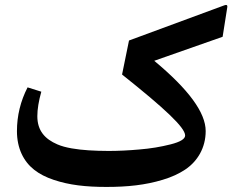

<svg xmlns="http://www.w3.org/2000/svg" viewBox="-20 -738 942 758"><path d="M858.9 -592.8 876 -701.2C879.4 -716.8 877.9 -721.7 863.8 -716.3L489.3 -578.1L461.9 -443.8C630.4 -309.6 710.9 -234.4 710.9 -203.1C710.9 -189.5 691.9 -177.7 653.3 -168C614.7 -158.2 573.7 -151.4 530.3 -147.9C486.8 -144 446.3 -142.1 408.7 -142.1C379.9 -142.1 353.5 -143.1 330.6 -144.5C284.2 -147.5 237.8 -154.3 206.5 -168C157.7 -189 127.4 -221.7 127.4 -279.3C127.4 -307.1 132.8 -339.4 143.1 -376L88.9 -393.1C61 -338.9 46.9 -281.2 46.9 -220.2C46.9 -152.3 73.2 -100.6 114.7 -67.9C135.7 -51.3 161.6 -38.1 192.4 -27.8C253.9 -7.3 318.4 0 400.4 0C482.9 0 553.7 -7.3 622.6 -28.3C657.2 -38.6 686.5 -52.2 710.9 -68.4C759.8 -101.1 792 -154.3 792 -220.7C792 -293.5 724.1 -385.7 588.9 -498Z"/></svg>

Font: Sahel SemiBold
Style: Bold
Weight: 600
Foundry: Saber Rastikerdar (saber.rastikerdar@gmail.com)
Version: Version 3.4.0